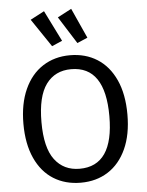

<svg xmlns="http://www.w3.org/2000/svg" viewBox="-63 -1008 817 1070"><g transform="rotate(-5 346.0 -473.0)"><path d="M637 -344Q637 -232 600.5 -152Q564 -72 498.5 -30Q433 12 346 12Q259 12 193.5 -29Q128 -70 91.5 -150Q55 -230 55 -343Q55 -454 91.5 -535Q128 -616 194 -658.5Q260 -701 346 -701Q433 -701 498.5 -659.5Q564 -618 600.5 -538Q637 -458 637 -344ZM156 -343Q156 -200 206.5 -133Q257 -66 346 -66Q536 -66 536 -344Q536 -623 346 -623Q256 -623 206 -555Q156 -487 156 -343ZM310 -785 252 -760 146 -917 224 -958ZM452 -790 394 -765 298 -917 376 -958Z"/></g></svg>

Font: Fira GO
Style: Regular
Weight: 400
Designer: Carrois Corporate
Foundry: Carrois Corporate GbR
Version: Version 0.300